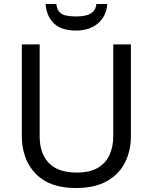

<svg xmlns="http://www.w3.org/2000/svg" viewBox="-20 -938 771 968"><path d="M640 -252Q640 -178 610 -118.5Q580 -59 518.5 -24.5Q457 10 362 10Q229 10 159.5 -62.5Q90 -135 90 -254V-714H180V-251Q180 -164 226.5 -116Q273 -68 367 -68Q432 -68 472.5 -91.5Q513 -115 532 -156.5Q551 -198 551 -252V-714H640ZM521 -918Q518 -878 498.5 -848Q479 -818 445 -801Q411 -784 363 -784Q289 -784 251.5 -820.5Q214 -857 210 -918H264Q267 -891 279.5 -877.5Q292 -864 313.5 -859.5Q335 -855 365 -855Q391 -855 412.5 -860Q434 -865 448.5 -878.5Q463 -892 466 -918Z"/></svg>

Font: Noto Sans Georgian
Style: Regular
Weight: 400
Designer: Monotype Design Team, Akaki Razmadze
Foundry: Google LLC
Version: Version 2.002